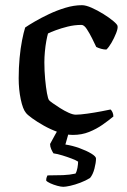

<svg xmlns="http://www.w3.org/2000/svg" viewBox="-20 -520 490 740"><path d="M261 0Q234 0 204.5 -10.5Q175 -21 148.5 -36Q122 -51 103.5 -64.5Q85 -78 80 -85Q68 -99 60 -137Q52 -175 52 -218Q52 -259 55.5 -296.5Q59 -334 65 -364.5Q71 -395 77 -414Q90 -423 114 -437Q138 -451 168.5 -465.5Q199 -480 232 -490Q265 -500 296 -500Q311 -500 333.5 -490Q356 -480 378.5 -466Q401 -452 416.5 -439Q432 -426 433 -420Q435 -411 427.5 -392Q420 -373 409.5 -355Q399 -337 390 -329Q380 -329 369.5 -332Q359 -335 351 -339Q345 -352 335 -372Q325 -392 314.5 -408Q304 -424 294 -424Q267 -424 241 -417.5Q215 -411 195 -403.5Q175 -396 165 -391Q162 -381 158.5 -362Q155 -343 153 -321Q151 -299 151 -280Q151 -247 154 -215Q157 -183 161 -161Q165 -139 169 -134Q171 -131 183 -122.5Q195 -114 211.5 -103.5Q228 -93 244.5 -85.5Q261 -78 272 -78Q288 -78 316.5 -82Q345 -86 371 -91Q397 -96 406 -98Q410 -95 413.5 -87.5Q417 -80 417 -71Q399 -56 375.5 -39.5Q352 -23 323.5 -11.5Q295 0 261 0ZM224 200Q215 200 200.5 196Q186 192 174 186.5Q162 181 158 176Q158 168 160 163Q162 158 163 156Q197 156 223 155Q249 154 271 149Q276 141 278.5 127Q281 113 281 103Q274 98 257 91.5Q240 85 220.5 79Q201 73 186 71Q182 65 177.5 55Q173 45 173 35Q184 15 191.5 1Q199 -13 214 -37H253L232 37Q259 41 286.5 51Q314 61 332 72Q350 83 350 91Q350 107 344 130Q338 153 327 166Q311 176 290 184Q269 192 251 196Q233 200 224 200Z"/></svg>

Font: Texturina Medium
Style: Regular
Weight: 500
Designer: Guillermo Torres Carreño
Foundry: Omnibus-Type
Version: Version 1.003